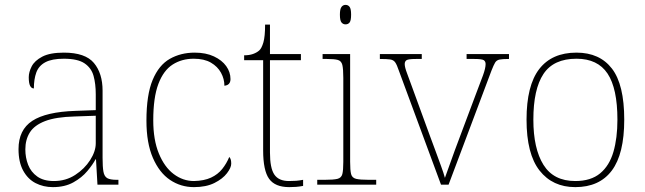

<svg xmlns="http://www.w3.org/2000/svg" viewBox="-20 -758 2647 788"><path d="M197 10Q158 10 126 -6.5Q94 -23 75 -58Q56 -93 56 -146Q56 -225 112.5 -262Q169 -299 290 -303L373 -306V-371Q373 -414 364 -446.5Q355 -479 327 -498Q299 -517 242 -517Q193 -517 166 -502.5Q139 -488 129 -460.5Q119 -433 119 -395Q109 -395 103.5 -406Q98 -417 98 -441Q98 -462 110 -485.5Q122 -509 153.5 -525.5Q185 -542 242 -542Q330 -542 365.5 -499.5Q401 -457 401 -386V-110Q401 -73 404.5 -53.5Q408 -34 420 -27Q432 -20 459 -20H466V0H380L374 -104H372Q361 -83 338.5 -56Q316 -29 281 -9.5Q246 10 197 10ZM201 -15Q250 -15 288.5 -40Q327 -65 350 -101Q373 -137 373 -170V-283L287 -280Q209 -278 165 -261Q121 -244 102.5 -214.5Q84 -185 84 -145Q84 -111 95.5 -81.5Q107 -52 133 -33.5Q159 -15 201 -15Z M776 10Q722 10 678 -19.5Q634 -49 607.5 -110Q581 -171 581 -263Q581 -369 606.5 -430Q632 -491 677 -516.5Q722 -542 779 -542Q825 -542 858 -526.5Q891 -511 908.5 -486.5Q926 -462 926 -433Q926 -425 923 -419Q920 -413 914.5 -410Q909 -407 901 -406Q901 -434 887 -459.5Q873 -485 845.5 -501Q818 -517 775 -517Q726 -517 688.5 -493Q651 -469 630 -413.5Q609 -358 609 -264Q609 -184 632 -128Q655 -72 693 -43.5Q731 -15 776 -15Q818 -16 846 -29Q874 -42 892 -64.5Q910 -87 921 -114Q926 -108 927.5 -101.5Q929 -95 929 -86Q929 -70 911.5 -47Q894 -24 860 -7Q826 10 776 10Z M1167 10Q1109 10 1084.5 -24Q1060 -58 1060 -141V-511H982V-531Q1003 -531 1018.5 -536.5Q1034 -542 1044 -551Q1054 -560 1061 -584Q1068 -608 1068 -657H1088V-536H1215V-511H1088V-132Q1088 -68 1106 -41.5Q1124 -15 1166 -15Q1183 -15 1195.5 -16Q1208 -17 1224 -20V5Q1208 8 1194.5 9Q1181 10 1167 10Z M1282 0V-20H1312Q1349 -20 1365 -24Q1381 -28 1385 -43.5Q1389 -59 1389 -94V-438Q1389 -475 1385 -491.5Q1381 -508 1366.5 -512Q1352 -516 1322 -516H1304V-536H1417V-94Q1417 -59 1421 -43.5Q1425 -28 1441.5 -24Q1458 -20 1494 -20H1524V0ZM1398 -658Q1388 -658 1381.5 -666Q1375 -674 1375 -698Q1375 -721 1381.5 -729.5Q1388 -738 1398 -738Q1409 -738 1415 -729.5Q1421 -721 1421 -698Q1421 -674 1415 -666Q1409 -658 1398 -658Z M1617 -468Q1609 -492 1602 -502Q1595 -512 1581.5 -514Q1568 -516 1539 -516V-536H1711V-516H1687Q1656 -516 1648.5 -511Q1641 -506 1641 -495Q1641 -482 1651 -456Q1661 -430 1669 -407L1745 -199Q1756 -170 1768 -137Q1780 -104 1790.5 -75.5Q1801 -47 1806 -28Q1813 -46 1828.5 -90.5Q1844 -135 1871 -206L1931 -366Q1951 -418 1962 -448Q1973 -478 1973 -495Q1973 -506 1965.5 -511Q1958 -516 1927 -516H1895V-536H2069V-516H2067Q2042 -516 2030 -513.5Q2018 -511 2012 -501Q2006 -491 1997 -468L1821 0H1790Z M2341 10Q2248 10 2194.5 -58Q2141 -126 2141 -267Q2141 -407 2193 -474.5Q2245 -542 2346 -542Q2441 -542 2491.5 -476.5Q2542 -411 2542 -267Q2542 -126 2491 -58Q2440 10 2341 10ZM2341 -15Q2405 -15 2443 -46.5Q2481 -78 2497.5 -134.5Q2514 -191 2514 -267Q2514 -395 2473.5 -456Q2433 -517 2346 -517Q2252 -517 2210.5 -454.5Q2169 -392 2169 -267Q2169 -148 2210.5 -81.5Q2252 -15 2341 -15Z"/></svg>

Font: Noto Serif Hebrew Thin
Style: Regular
Weight: 250
Version: Version 2.003